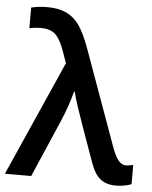

<svg xmlns="http://www.w3.org/2000/svg" viewBox="-56 -811 685 867"><g transform="rotate(5 286.0 -378.0)"><path d="M-2 0 229 -521 207 -583Q189 -631.3 166.3 -650.6Q143.6 -669.9 104 -669.9Q76.7 -669.9 50.8 -664.1V-757.8Q84 -766.1 124 -766.1Q174.3 -766.1 208.7 -750.2Q243.2 -734.4 267.8 -700.7Q292.5 -667 318.8 -595.2L476.1 -159.2Q490.2 -121.1 504.9 -103Q519.5 -85 540 -85Q548.8 -85 571.8 -89.8V-2.9Q559.1 2.9 539.1 6.3Q519 9.8 502 9.8Q458 9.8 431.2 -11.5Q404.3 -32.7 386.2 -84Q316.4 -278.3 300.3 -327.1Q284.2 -376 279.8 -397H276.9Q259.8 -331.1 230 -261.2L117.2 0Z"/></g></svg>

Font: Open Sans Semibold
Style: Regular
Weight: 600
Foundry: Ascender Corporation
Version: Version 1.10; ttfautohint (v1.5.65-e2d9)